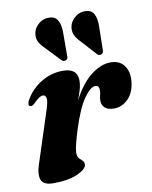

<svg xmlns="http://www.w3.org/2000/svg" viewBox="-82 -769 667 842"><g transform="rotate(-10 251.5 -348.5)"><path d="M45 -339.5Q34 -345 45.5 -367Q71 -412 116 -439.5Q161 -467 213.5 -467Q278 -467 278 -412.5Q278 -393.5 271.8 -372Q265.5 -350.5 256.5 -327Q293 -397.5 337.8 -432.2Q382.5 -467 425.5 -467Q465.5 -467 485.5 -440Q505.5 -413 502 -371.5Q497.5 -320.5 470 -292.8Q442.5 -265 406 -265Q379.5 -265 366 -277.2Q352.5 -289.5 352.5 -308.5Q352.5 -321 355.8 -332.5Q359 -344 359 -355Q359 -376.5 342 -376.5Q320 -376.5 290.5 -334.2Q261 -292 232 -200.5Q221 -164.5 215 -140.5Q209 -116.5 209 -100Q209 -85 216.2 -77.2Q223.5 -69.5 230.5 -63.5Q237.5 -57.5 237.5 -46.5Q237.5 -26 196.5 -7.2Q155.5 11.5 87.5 11.5Q43.5 11.5 34 -13.8Q24.5 -39 40 -84L114 -312Q125.5 -347.5 122.8 -361.5Q120 -375.5 108.5 -375.5Q100.5 -375.5 91 -369.5Q81.5 -363.5 65.5 -347Q53.5 -336 45 -339.5ZM404 -633 402 -527.5Q402 -522 401 -517.5Q400 -513 394.5 -510Q384.5 -503.5 375 -511.5L312.5 -580.5Q295 -597.5 287.2 -616.2Q279.5 -635 286.5 -659Q292.5 -677.5 311.8 -693Q331 -708.5 357.5 -707.5Q383.5 -706.5 394 -686.5Q404.5 -666.5 404 -633ZM244 -634.5 243.5 -529Q244 -524 243.2 -519.5Q242.5 -515 237 -511.5Q227.5 -505 217 -512.5L153 -580Q135 -596.5 126.8 -614.8Q118.5 -633 125 -657Q130 -675.5 149 -691.5Q168 -707.5 195 -707Q221 -706.5 232.2 -687Q243.5 -667.5 244 -634.5Z"/></g></svg>

Font: Fraunces 72pt S000
Style: Bold Italic
Weight: 700
Italic angle: -16°
Version: Version 1.000; ttfautohint (v1.8.3)